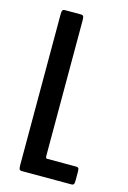

<svg xmlns="http://www.w3.org/2000/svg" viewBox="-110 -756 538 809"><g transform="rotate(15 159.0 -351.0)"><path d="M68.8 0Q62.5 0 59.6 -4.2Q56.6 -8.3 56.6 -22.9V-679.2Q56.6 -693.8 59.6 -698Q62.5 -702.1 68.8 -702.1H140.6Q147 -702.1 149.9 -698Q152.8 -693.8 152.8 -679.2V-88.4Q152.8 -77.6 159.7 -77.6H286.6Q293 -77.6 295.9 -74.2Q298.8 -70.8 298.8 -58.6V-19.5Q298.8 -7.3 295.9 -3.7Q293 0 286.6 0Z"/></g></svg>

Font: BenchNine
Style: Bold
Weight: 700
Version: Version 1 ; ttfautohint (v0.92.18-e454-dirty) -l 8 -r 50 -G 